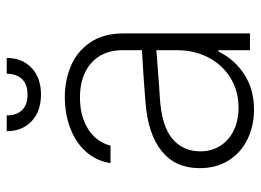

<svg xmlns="http://www.w3.org/2000/svg" viewBox="-120 -626 759 558"><g transform="rotate(-90 259.0 -347.5)"><path d="M240.2 -303.7Q276.4 -306.6 319.3 -309.6Q362.3 -312.5 391.6 -314V-371.1Q391.6 -408.7 375 -436.3Q358.4 -463.9 327.4 -479Q296.4 -494.1 253.9 -494.1Q199.7 -494.1 162.1 -470.2Q124.5 -446.3 114.3 -405.3H63.5Q69.3 -445.3 95.5 -475.3Q121.6 -505.4 163.3 -521.7Q205.1 -538.1 255.9 -538.1Q303.7 -538.1 345.7 -520.5Q387.7 -502.9 414.1 -464.4Q440.4 -425.8 440.4 -367.2V0H391.6V-91.8H387.7Q366.2 -46.4 322.5 -17.3Q278.8 11.7 218.8 11.7Q171.9 11.7 133.1 -7.1Q94.2 -25.9 71.5 -61.5Q48.8 -97.2 48.8 -146.5Q48.8 -216.3 97.9 -256.3Q147 -296.4 240.2 -303.7ZM224.6 -33.2Q272.9 -33.2 311 -56.6Q349.1 -80.1 370.4 -120.8Q391.6 -161.6 391.6 -211.9V-272L359.4 -269.5Q279.8 -263.2 250 -261.7Q170.9 -256.3 134.3 -225.6Q97.7 -194.8 97.7 -144.5Q97.7 -110.8 114.3 -85.4Q130.9 -60.1 159.7 -46.6Q188.5 -33.2 224.6 -33.2ZM262.7 -607.4Q213.9 -607.4 185.1 -634.8Q156.2 -662.1 156.2 -707H202.1Q202.1 -678.7 217.3 -662.6Q232.4 -646.5 262.7 -646.5Q292.5 -646.5 307.9 -662.8Q323.2 -679.2 323.2 -707H369.1Q369.1 -662.1 340.3 -634.8Q311.5 -607.4 262.7 -607.4Z"/></g></svg>

Font: Pretendard Std ExtraLight
Style: Regular
Weight: 200
Designer: Base glyphs from Inter by Rasmus Andersson; Hangeul glyphs from Noto Sans CJK(Source Han Sans) by Jang Soo-young and Kan
Foundry: Kil Hyung-jin
Version: Version 1.309